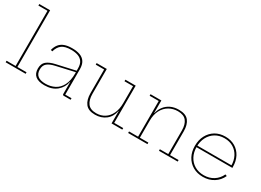

<svg xmlns="http://www.w3.org/2000/svg" viewBox="-25 -1518 3067 2255"><g transform="rotate(30 1508.5 -390.5)"><path d="M187 -21H311V0H40V-21H163V-769H40V-790H187Z M827 0Q819.5 0 815.8 -4.5Q812 -9 812 -17V-231L814 -241L813 -299L812 -320V-363Q812 -418.5 790 -451Q768 -483.5 728.5 -497.8Q689 -512 636 -512Q552 -512 510 -480.8Q468 -449.5 450 -385L427 -391Q439.5 -439 464.8 -470.8Q490 -502.5 531.8 -518.2Q573.5 -534 636 -534Q698 -534 742.8 -517.5Q787.5 -501 811.8 -463.8Q836 -426.5 836 -364V-21H921V0ZM566 7Q486.5 7 445.2 -26.2Q404 -59.5 404 -127Q404 -192.5 443.5 -225.2Q483 -258 561 -275L820 -333V-313L565 -255Q497.5 -240 463.2 -211.8Q429 -183.5 429 -128Q429 -70.5 464.5 -42.8Q500 -15 569 -15Q636.5 -15 692 -43Q747.5 -71 780.2 -133.5Q813 -196 813 -299L819 -180H810Q794.5 -97.5 732 -45.2Q669.5 7 566 7Z M1476 -505H1360V-526H1500V-21H1622V0H1476ZM1108 -526V-189Q1108 -106.5 1143 -59.8Q1178 -13 1259 -13Q1322.5 -13 1371.5 -44.2Q1420.5 -75.5 1448.2 -134Q1476 -192.5 1476 -275L1485 -169H1474Q1457.5 -83 1398.2 -37Q1339 9 1255 9Q1163.5 9 1123.8 -42.8Q1084 -94.5 1084 -185V-505H970V-526Z M1848 -21H1963V0H1701V-21H1824V-505H1701V-526H1848ZM2233 -21V-342Q2233 -422.5 2197.5 -468.2Q2162 -514 2081 -514Q2017 -514 1964 -483.8Q1911 -453.5 1879.5 -394.8Q1848 -336 1848 -251L1841 -357H1851Q1863 -408 1893.2 -448.2Q1923.5 -488.5 1971.2 -511.8Q2019 -535 2083 -535Q2177 -535 2217 -484.2Q2257 -433.5 2257 -344V-21H2373V0H2119V-21Z M2716 8Q2638 8 2579.2 -26.5Q2520.5 -61 2487.8 -121.8Q2455 -182.5 2455 -262Q2455 -342 2487.5 -403.5Q2520 -465 2578.2 -500Q2636.5 -535 2714 -535Q2790 -535 2846.8 -501Q2903.5 -467 2934.8 -407Q2966 -347 2966 -269Q2966 -265.5 2966 -262.5Q2966 -259.5 2966 -257H2942Q2942 -260 2942 -263.8Q2942 -267.5 2942 -271Q2942 -342 2913.8 -396.5Q2885.5 -451 2834.2 -482Q2783 -513 2714 -513Q2644 -513 2591 -480.8Q2538 -448.5 2508.5 -392Q2479 -335.5 2479 -262Q2479 -189 2508.8 -133Q2538.5 -77 2591.8 -45.5Q2645 -14 2716 -14Q2791 -14 2848 -50.2Q2905 -86.5 2934 -150L2957 -141Q2925.5 -72 2862.5 -32Q2799.5 8 2716 8ZM2470 -257V-278H2958L2964 -257Z"/></g></svg>

Font: Hepta Slab ExtraLight ExtraLight
Style: Regular
Weight: 250
Version: Version 1.102